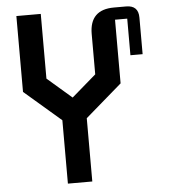

<svg xmlns="http://www.w3.org/2000/svg" viewBox="-58 -928 867 980"><g transform="rotate(-5 375.0 -437.5)"><path d="M562.5 -486.3 375 -324.2V0H250V-324.7L62.5 -486.3V-875H187.5V-543.5L312.5 -435.5L437.5 -543.5V-750Q437.5 -875 562.5 -875H625Q687.5 -875 687.5 -812.5V-625H625V-812.5H562.5Z"/></g></svg>

Font: Oldtimer
Style: Regular
Weight: 400
Designer: GGBotNet
Foundry: GGBotNet
Version: 1.00